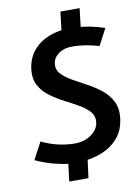

<svg xmlns="http://www.w3.org/2000/svg" viewBox="-99 -873 731 1042"><g transform="rotate(-10 267.0 -351.5)"><path d="M196 107 208 11Q170.5 7 125.8 -5Q81 -17 30 -40L80 -134Q131 -110 177.5 -100.5Q224 -91 262 -91Q297.5 -91 326.8 -103.5Q356 -116 374.5 -137Q393 -158 396 -183Q400.5 -218 379 -242.8Q357.5 -267.5 321.5 -288Q285.5 -308.5 244.8 -329.5Q204 -350.5 168.5 -376.8Q133 -403 113 -439.8Q93 -476.5 99 -529Q106 -583.5 134 -621.2Q162 -659 204.2 -680.8Q246.5 -702.5 297 -709L309 -810H415L403 -709Q431.5 -706 462.5 -699.5Q493.5 -693 534 -680L486 -589Q443.5 -601 407.8 -606.5Q372 -612 339 -612Q294 -612 264.2 -590.8Q234.5 -569.5 230 -537Q226 -504 247.8 -480.2Q269.5 -456.5 305.8 -436Q342 -415.5 383 -393.5Q424 -371.5 459.5 -343.5Q495 -315.5 515 -276.2Q535 -237 528 -181Q521.5 -127.5 493.2 -88.2Q465 -49 419.2 -24.8Q373.5 -0.5 315 8L302 107Z"/></g></svg>

Font: Expletus Sans
Style: Italic
Weight: 400
Italic angle: -7°
Designer: Jasper de Waard
Foundry: Designtown
Version: Version 7.500